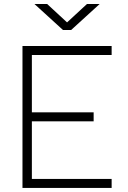

<svg xmlns="http://www.w3.org/2000/svg" viewBox="-20 -918 626 938"><path d="M89.8 0V-693.4H525.4V-649.4H135.7V-369.1H437.5V-325.2H135.7V-43.9H525.4V0ZM287.6 -771.5 148.4 -898.4H210.4L307.6 -808.6L404.8 -898.4H466.8L327.6 -771.5Z"/></svg>

Font: Cascadia Code ExtraLight
Style: Regular
Weight: 200
Monospace: yes
Designer: Aaron Bell
Foundry: Saja Typeworks
Version: Version 2407.024; ttfautohint (v1.8.4)